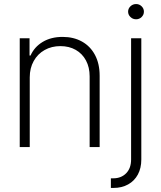

<svg xmlns="http://www.w3.org/2000/svg" viewBox="-20 -717 786 936"><path d="M125 0H76.2V-530.3H124V-446.3H128.9Q147.5 -488.3 188.2 -512.7Q229 -537.1 285.2 -537.1Q338.9 -537.1 379.6 -514.4Q420.4 -491.7 443.1 -449Q465.8 -406.2 465.8 -347.7V0H417V-344.7Q417 -388.7 399.2 -422.1Q381.3 -455.6 349.1 -473.9Q316.9 -492.2 274.4 -492.2Q231.4 -492.2 197.5 -473.1Q163.6 -454.1 144.3 -419.4Q125 -384.8 125 -339.8ZM668.9 -530.3V60.5Q668.9 102.5 652.1 133.8Q635.3 165 604.5 182.1Q573.7 199.2 533.2 199.2H520.5V152.3H532.2Q570.8 152.3 595 127.7Q619.1 103 619.1 60.5V-530.3ZM604.5 -660.2Q604.5 -675.3 616 -686.3Q627.4 -697.3 643.6 -697.3Q659.2 -697.3 670.4 -686.3Q681.6 -675.3 681.6 -660.2Q681.6 -645 670.4 -634Q659.2 -623 643.6 -623Q627.4 -623 616 -634Q604.5 -645 604.5 -660.2Z"/></svg>

Font: Pretendard GOV ExtraLight
Style: Regular
Weight: 200
Designer: Base glyphs from Inter by Rasmus Andersson; Hangeul glyphs from Noto Sans CJK(Source Han Sans) by Jang Soo-young and Kan
Foundry: Kil Hyung-jin
Version: Version 1.309